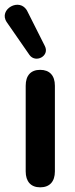

<svg xmlns="http://www.w3.org/2000/svg" viewBox="-45 -795 320 822"><path d="M81 -560C107 -523 169 -555 147 -598L72 -747C41 -809 -54 -755 -16 -700ZM127 7C168 7 190 -18 190 -61V-428C190 -472 167 -496 127 -496C87 -496 65 -472 65 -428V-61C65 -18 87 7 127 7Z"/></svg>

Font: Nunito
Style: Bold
Weight: 700
Designer: Vernon Adams
Foundry: Vernon Adams
Version: Version 3.602